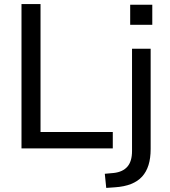

<svg xmlns="http://www.w3.org/2000/svg" viewBox="-20 -725 829 938"><path d="M85 0V-705H178V-80H531V0ZM616 -604V-702H724V-604ZM499 193 492 124 536 120Q580 115 602.5 89Q625 63 625 13V-487H716V3Q716 48 705.5 81.5Q695 115 674 138Q653 161 620 174Q587 187 542 190Z"/></svg>

Font: Nunito Sans 12pt ExtraLight 12pt Medium
Style: Regular
Weight: 500
Version: Version 3.101;gftools[0.9.27]